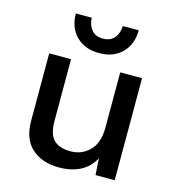

<svg xmlns="http://www.w3.org/2000/svg" viewBox="-108 -807 834 909"><g transform="rotate(15 309.0 -352.5)"><path d="M460 -715Q460 -646 418 -604Q376 -562 306 -562Q236 -562 194 -604Q152 -646 152 -715H230Q231 -679 250.5 -656Q270 -633 306 -633Q342 -633 361.5 -656Q381 -679 382 -715ZM261 10Q181 10 130 -34.5Q79 -79 79 -170V-500H186V-197Q186 -132 213.5 -105Q241 -78 296 -78Q351 -78 389 -116Q427 -154 427 -229V-500H534V0H440L435 -81Q386 10 261 10Z"/></g></svg>

Font: Elaine Sans Medium
Style: Regular
Weight: 500
Designer: Wei Huang
Foundry: Wei Huang
Version: Version 2.001;PS 002.001;hotconv 1.0.88;makeotf.lib2.5.64775